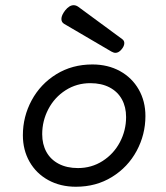

<svg xmlns="http://www.w3.org/2000/svg" viewBox="-20 -711 640 742"><path d="M452.6 -559.6Q460.4 -553.7 460.4 -544.4Q460.4 -532.2 448.7 -519Q438 -506.8 426.3 -506.8Q419.4 -506.8 410.6 -511.7L228 -618.7Q217.3 -625 217.3 -637.7Q217.3 -651.9 231.9 -670.9Q248 -690.9 264.6 -690.9Q273.9 -690.9 282.7 -684.6ZM542 -262.7Q542 -190.9 508.1 -127.9Q474.1 -64.9 412.8 -27.1Q351.6 10.7 273.4 10.7Q213.4 10.7 166.7 -14.9Q120.1 -40.5 94.2 -85.9Q68.4 -131.3 68.4 -188.5Q68.4 -260.3 102.3 -323.2Q136.2 -386.2 197.5 -424.1Q258.8 -461.9 336.9 -461.9Q397 -461.9 443.6 -436.3Q490.2 -410.6 516.1 -365.2Q542 -319.8 542 -262.7ZM143.1 -192.4Q143.1 -153.3 159.4 -123.8Q175.8 -94.2 207 -77.9Q238.3 -61.5 281.2 -61.5Q334 -61.5 376.7 -88.9Q419.4 -116.2 443.4 -161.6Q467.3 -207 467.3 -258.8Q467.3 -297.9 450.9 -327.4Q434.6 -356.9 403.3 -373.3Q372.1 -389.6 329.1 -389.6Q276.4 -389.6 233.6 -362.3Q190.9 -335 167 -289.6Q143.1 -244.1 143.1 -192.4Z"/></svg>

Font: Courier Prime Sans
Style: Italic
Weight: 400
Italic angle: -10°
Designer: Alan Dague-Greene
Foundry: Quote-Unquote Apps
Version: Version 3.020